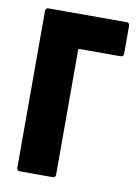

<svg xmlns="http://www.w3.org/2000/svg" viewBox="-77 -708 551 760"><g transform="rotate(10 198.5 -327.5)"><path d="M56 0Q44 0 44 -13V-642Q44 -655 56 -655H370Q382 -655 382 -642V-531Q382 -518 370 -518H200V-13Q200 0 187 0Z"/></g></svg>

Font: Sofia Sans Condensed Black
Style: Regular
Weight: 900
Designer: Botio Nikoltchev, Ani Petrova
Foundry: lettersoup
Version: Version 4.101